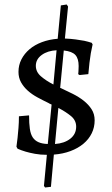

<svg xmlns="http://www.w3.org/2000/svg" viewBox="-20 -678 499 852"><path d="M268 -507Q294 -506 316 -503Q338 -500 354 -497Q372 -493 387 -488L391 -481Q387 -463 383 -442Q380 -424 377 -399.5Q374 -375 372 -349L333 -345L327 -349Q327 -354 328 -359Q328 -364 328.5 -370.5Q329 -377 329 -385Q329 -418 314.5 -434Q300 -450 263 -454L247 -288Q248 -287 250 -287Q276 -275 303 -261.5Q330 -248 351.5 -231Q373 -214 386.5 -193Q400 -172 400 -144Q400 -113 387 -86.5Q374 -60 350 -40Q326 -20 292.5 -7.5Q259 5 219 8L206 151L180 154L175 147L188 9Q159 9 135 4.5Q111 0 94 -5Q74 -11 58 -18L53 -27Q55 -45 58 -67Q60 -86 62 -110.5Q64 -135 64 -162L109 -166Q109 -130 112.5 -106Q116 -82 125.5 -68Q135 -54 151 -47Q167 -40 192 -39L209 -214Q199 -218 195 -221Q170 -233 146 -246Q122 -259 103.5 -275.5Q85 -292 73.5 -312.5Q62 -333 62 -359Q62 -389 75 -414.5Q88 -440 111 -459.5Q134 -479 166 -491Q198 -503 236 -506L250 -654L276 -658L282 -649ZM318 -116Q318 -144 295 -163Q272 -182 239 -199L224 -39Q266 -42 292 -62.5Q318 -83 318 -116ZM139 -386Q139 -359 161.5 -339.5Q184 -320 217 -303L231 -455Q191 -453 165 -434Q139 -415 139 -386Z"/></svg>

Font: Alegreya
Style: Regular
Weight: 400
Designer: Juan Pablo del Peral
Foundry: Juan Pablo del Peral
Version: Version 1.003